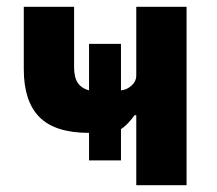

<svg xmlns="http://www.w3.org/2000/svg" viewBox="-20 -545 638 565"><path d="M381 0V-206H376Q369 -196 358.5 -184.5Q348 -173 336 -165V-73H242V-154Q142 -154 96 -200.5Q50 -247 50 -341V-525H198V-348Q198 -317 209 -301Q220 -285 242 -279V-416H336V-279Q354 -281 367.5 -293.5Q381 -306 381 -322V-525H529V0Z"/></svg>

Font: IBM Plex Sans
Style: Regular
Weight: 400
Designer: Mike Abbink, Paul van der Laan, Pieter van Rosmalen
Foundry: Bold Monday
Version: Version 3.201